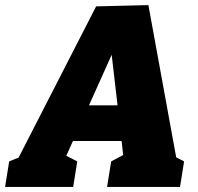

<svg xmlns="http://www.w3.org/2000/svg" viewBox="-57 -733 776 753"><path d="M246 -100 230 0H-37L-21 -100L16 -115L320 -708L525 -713L634 -116L665 -100L649 0H363L379 -100L426 -125L420 -180H229L203 -122ZM292 -320H404L381 -518Z"/></svg>

Font: Bitter Black
Style: Italic
Weight: 900
Italic angle: -9°
Designer: Sol Matas, and Bitter project Authors
Foundry: Sol Matas
Version: Version 2.001